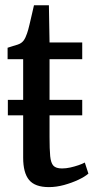

<svg xmlns="http://www.w3.org/2000/svg" viewBox="-20 -718 364 746"><path d="M170 9Q116 9 93 -18.8Q70 -46.5 70 -105.5V-270H10.5V-330H70V-488H9.5V-532.5Q19 -536 29.5 -538.8Q40 -541.5 49 -544.8Q58 -548 62.5 -551.5Q68 -555.5 71.8 -560.5Q75.5 -565.5 78.8 -572.5Q82 -579.5 85 -588Q89.5 -600.5 94.5 -622Q99.5 -643.5 104.5 -664.8Q109.5 -686 112 -697.5H170L172.5 -553H299.5V-488H172.5V-330H299.5V-270H172.5V-185Q172.5 -138 175 -111.5Q177.5 -85 187.5 -74.2Q197.5 -63.5 221 -63.5Q236.5 -63.5 253.2 -67.2Q270 -71 285.2 -76.2Q300.5 -81.5 309.5 -86.5L323.5 -43.5Q310 -31.5 284.5 -19.5Q259 -7.5 228.8 0.8Q198.5 9 170 9Z"/></svg>

Font: Merriweather 24pt SemiCondensed
Style: Regular
Weight: 400
Width: 4
Designer: Eben Sorkin
Foundry: Eben Sorkin
Version: Version 2.100